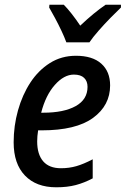

<svg xmlns="http://www.w3.org/2000/svg" viewBox="-20 -786 534 816"><path d="M219 10Q134 10 86 -40Q38 -90 38 -181Q38 -251 56.5 -317Q75 -383 109 -435Q143 -487 192 -518Q241 -549 303 -549Q373 -549 410.5 -515.5Q448 -482 448 -423Q448 -338 375.5 -285Q303 -232 157 -232H142Q138 -207 138 -185Q138 -130 163.5 -100.5Q189 -71 239 -71Q274 -71 305 -80Q336 -89 374 -109V-28Q338 -9 302 0.5Q266 10 219 10ZM164 -307Q251 -307 301.5 -335Q352 -363 352 -417Q352 -441 337.5 -455Q323 -469 294 -469Q252 -469 213 -425Q174 -381 155 -307ZM262 -606Q254 -628 241 -655.5Q228 -683 214 -709Q200 -735 189 -754L190 -766H251Q266 -751 284.5 -727.5Q303 -704 321 -677Q379 -732 429 -766H494V-754Q477 -738 450.5 -711Q424 -684 399 -655.5Q374 -627 360 -606Z"/></svg>

Font: Noto Sans SemiCondensed Medium
Style: Italic
Weight: 500
Width: 4
Italic angle: -12°
Designer: Monotype Design Team
Foundry: Monotype Imaging Inc.
Version: Version 2.013; ttfautohint (v1.8.4.7-5d5b)